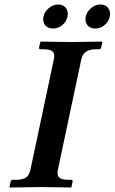

<svg xmlns="http://www.w3.org/2000/svg" viewBox="-20 -832 510 854"><path d="M237.3 -76.2Q232.4 -54.2 242.7 -43.2Q252.9 -32.2 282.7 -32.2H296.9Q304.7 -32.2 302.7 -22.9L297.9 0L295.4 2Q195.8 0 160.2 0L23.4 2L22 0L26.9 -22.9Q28.8 -31.7 36.6 -32.2H50.8Q80.6 -32.2 95.2 -42Q109.9 -51.8 115.2 -76.2L219.7 -568.8Q224.6 -592.8 214.4 -602.8Q204.1 -612.8 174.3 -612.8H160.2Q152.3 -612.8 153.8 -621.1L159.2 -645L161.6 -647Q258.3 -645 296.9 -645L433.6 -647L435.1 -645L430.2 -621.1Q428.7 -613.3 420.4 -612.8H406.2Q351.1 -612.8 341.8 -568.8ZM173.3 -757.8Q178.2 -780.3 197.3 -796.1Q216.3 -812 238.8 -812Q261.2 -812 273.2 -796.4Q285.2 -780.8 280.3 -758.1Q275.4 -735.4 256.8 -720.2Q238.3 -705.1 215.8 -705.1Q201.2 -705.1 190.2 -711.9Q179.2 -718.8 174.8 -731Q170.4 -743.2 173.3 -757.8ZM361.3 -757.8Q366.2 -780.3 385.3 -796.1Q404.3 -812 426.8 -812Q449.2 -812 461.2 -796.4Q473.1 -780.8 468.3 -758.1Q463.4 -735.4 444.8 -720.2Q426.3 -705.1 403.8 -705.1Q389.2 -705.1 378.2 -711.9Q367.2 -718.8 362.8 -731Q358.4 -743.2 361.3 -757.8Z"/></svg>

Font: Linux Libertine Slanted
Style: Semibold Slanted
Weight: 600
Designer: Philipp H. Poll
Foundry: Philipp H. Poll
Version: Version 5.1.1